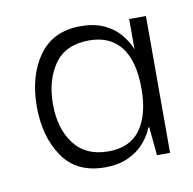

<svg xmlns="http://www.w3.org/2000/svg" viewBox="-44 -705 348 347"><g transform="rotate(-10 130.5 -531.5)"><path d="M123.7 -401.8Q71.5 -401.8 46.2 -439Q20.8 -476.2 20.8 -530.7Q20.8 -587.5 47 -624.2Q73.2 -660.8 123.7 -660.8Q148.2 -660.8 165.9 -652.8Q183.7 -644.8 195.2 -631.4Q206.8 -618 212.7 -603V-658.3H243.5V-407.2H219.5L214.5 -459.2H212.7Q207 -444.2 195.3 -431.1Q183.7 -418 165.8 -409.9Q148 -401.8 123.7 -401.8ZM134.5 -429.2Q174.5 -429.2 193.7 -456.2Q212.8 -483.2 212.8 -530.5Q212.8 -581.3 192.8 -607.1Q172.8 -632.8 134.5 -632.8Q91.3 -632.8 70.8 -603.7Q50.3 -574.5 50.3 -530.5Q50.3 -485.7 71.7 -457.4Q93 -429.2 134.5 -429.2Z"/></g></svg>

Font: Darker Grotesque Light
Style: Regular
Weight: 300
Designer: Gabriel Lam
Foundry: TypeRant
Version: Version 1.000;gftools[0.9.28]